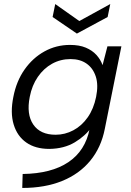

<svg xmlns="http://www.w3.org/2000/svg" viewBox="-20 -729 646 949"><path d="M511 -500H580L498 -92Q480 0 426 65.5Q372 131 287 165.5Q202 200 90 200L92 131Q234 129 318 72.5Q402 16 423 -92L426 -103L433 -101Q402 -57 349.5 -25.5Q297 6 224 7Q155 7 110 -24.5Q65 -56 47.5 -114Q30 -172 46 -250Q61 -328 101.5 -385.5Q142 -443 200 -475Q258 -507 326 -507Q372 -507 404 -493.5Q436 -480 456.5 -457.5Q477 -435 487 -407ZM127 -250Q110 -164 144.5 -113.5Q179 -63 255 -63Q301 -63 342.5 -85Q384 -107 413.5 -149Q443 -191 455 -250Q467 -309 453.5 -350.5Q440 -392 408 -414.5Q376 -437 329 -437Q279 -437 237.5 -414Q196 -391 167 -349Q138 -307 127 -250ZM525 -709 512 -645 360 -563 240 -645 253 -709 372 -625Z"/></svg>

Font: Albert Sans
Style: Italic
Weight: 400
Italic angle: -11.25°
Designer: Andreas Rasmussen
Foundry: a.Foundry
Version: Version 1.025